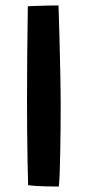

<svg xmlns="http://www.w3.org/2000/svg" viewBox="-20 -681 324 707"><path d="M196.5 6Q175.5 6 141 5Q106.5 4 83.5 1Q82.5 -34 81.5 -87.2Q80.5 -140.5 80 -198.8Q79.5 -257 79.5 -307.5Q79.5 -381 80.2 -470.2Q81 -559.5 82.5 -658Q91 -658.5 112.2 -659.2Q133.5 -660 156.8 -660.5Q180 -661 195.5 -661Q197.5 -602 199.2 -535.5Q201 -469 202.2 -403.8Q203.5 -338.5 203.5 -283Q203.5 -250 203 -207.2Q202.5 -164.5 201.8 -121.2Q201 -78 199.8 -43.8Q198.5 -9.5 196.5 6Z"/></svg>

Font: Grandstander Medium
Style: Regular
Weight: 500
Designer: Tyler Finck
Foundry: Etcetera Type Co
Version: Version 1.200; ttfautohint (v1.8.3)